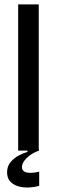

<svg xmlns="http://www.w3.org/2000/svg" viewBox="-20 -680 257 867"><path d="M62 0V-660H155V0ZM157 159Q138 165 113 166.5Q88 168 65 162Q42 156 27 140.5Q12 125 12 98Q12 70 28.5 51Q45 32 67 21Q89 10 104 6V-7H156V0Q120 13 99.5 34.5Q79 56 79 74Q79 87 87.5 93Q96 99 108 100Q120 101 133.5 99.5Q147 98 157 95Z"/></svg>

Font: Bricolage Grotesque 72pt
Style: Regular
Weight: 400
Version: Version 1.001;gftools[0.9.33.dev8+g029e19f]